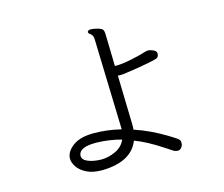

<svg xmlns="http://www.w3.org/2000/svg" viewBox="-105 -880 1210 1037"><g transform="rotate(-15 500.0 -361.5)"><path d="M348 -140Q254 -140 252 -93Q252 -71 281.5 -58.5Q311 -46 354 -45H357Q396 -45 436 -63.5Q476 -82 492 -120Q428 -138 355 -140ZM463 -729Q466 -739 481.5 -739Q497 -739 519 -733Q541 -727 547 -718.5Q553 -710 553 -683L557 -514H566Q598 -514 647 -524Q696 -534 719 -541.5Q742 -549 752 -549Q762 -549 779 -541.5Q796 -534 797 -522V-518Q797 -500 781 -494Q749 -484 669.5 -471.5Q590 -459 580 -459H566Q562 -459 559 -460L566 -188Q566 -180 566 -172Q566 -164 565 -156Q652 -127 738 -75Q771 -55 784 -45.5Q797 -36 797 -24Q797 -12 795 -6Q785 16 769.5 16Q754 16 742.5 8.5Q731 1 702 -18Q619 -73 552 -98Q510 8 350 12H345Q294 12 260.5 -4.5Q227 -21 210 -45.5Q193 -70 193 -93V-96Q195 -133 235.5 -163Q276 -193 352 -193Q428 -193 504 -174L489 -680Q489 -705 472 -716Q463 -722 463 -729Z"/></g></svg>

Font: LXGW Bright GB
Style: Regular
Weight: 400
Designer: Christian Thalmann (Catharsis Fonts)
Foundry: LXGW / Christian Thalmann (Catharsis Fonts) / Fontworks Inc.
Version: Version 5.510